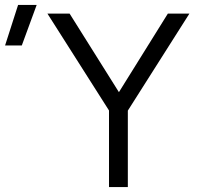

<svg xmlns="http://www.w3.org/2000/svg" viewBox="-178 -755 798 775"><path d="M262 0V-309L13.5 -700H103L302 -383L499.5 -700H586.5L338 -308.5V0ZM-157.5 -571.5 -105 -735H-30L-90 -571.5Z"/></svg>

Font: Geologica Roman ExtraLight
Style: Regular
Weight: 250
Designer: Sindre Bremnes, Frode Helland
Foundry: Monokrom Skriftforlag AS
Version: Version 1.010;gftools[0.9.28]